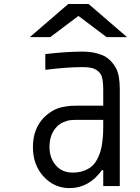

<svg xmlns="http://www.w3.org/2000/svg" viewBox="-20 -937 707 967"><path d="M323.6 -916.7H426.4L619.8 -750H516.9L375 -856.8L233.1 -750H130.2ZM500 -333.3H372.4Q348.3 -333.3 335 -332Q321.6 -330.7 301.4 -322.6Q281.2 -314.5 265.6 -298.2Q229.2 -259.8 229.2 -197.3Q229.2 -141.9 260.7 -104.8Q292.3 -67.7 346.4 -67.7Q377.6 -67.7 402 -76.8Q426.4 -85.9 442.4 -99.6Q458.3 -113.3 469.7 -135.4Q481.1 -157.6 486.7 -176.8Q492.2 -196 495.4 -222.7Q498.7 -249.3 499.3 -266.3Q500 -283.2 500 -306.6ZM395.8 -677.1Q451.8 -677.1 494.1 -659.8Q536.5 -642.6 563.8 -594.4Q583.3 -559.9 583.3 -487.6V0H500V-80.1H493.5Q427.7 10.4 330.7 10.4Q252.6 10.4 199.2 -48.2Q145.8 -106.8 145.8 -196Q145.8 -289.7 203.1 -347Q224 -367.2 247.4 -380.2Q270.8 -393.2 296.5 -398.1Q322.3 -403 336.9 -404Q351.6 -404.9 373.7 -404.9H500V-484.4Q500 -541 488.3 -561.2Q477.2 -580.1 456.7 -589.5Q436.2 -599 395.8 -599Q317.7 -599 208.3 -585.3V-664.7Q315.8 -677.1 395.8 -677.1Z"/></svg>

Font: TypoPRO Monoid
Style: Regular
Weight: 400
Width: 4
Monospace: yes
Designer: Andreas Larsen (@larsenwork)
Version: Version 0.61